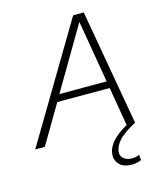

<svg xmlns="http://www.w3.org/2000/svg" viewBox="-174 -795 934 1122"><g transform="rotate(-15 293.0 -234.0)"><path d="M484 232Q435 232 411 208.5Q387 185 387 154Q387 70 514 0H513L473 -234H156L18 0H-40L377 -700H441L564 0Q485 42 456 77.5Q427 113 427 146Q427 168 445.5 182.5Q464 197 492 197Q503 197 515.5 194.5Q528 192 538 188L541 220Q530 225 515 228.5Q500 232 484 232ZM180 -276H466L402 -653Z"/></g></svg>

Font: Red Hat Text
Style: Italic
Weight: 300
Italic angle: -12°
Designer: Pentagram, MCKL
Foundry: Pentagram, MCKL
Version: Version 1.023